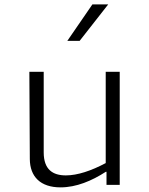

<svg xmlns="http://www.w3.org/2000/svg" viewBox="-20 -818 660 850"><path d="M110 -500 112 -114C112.5 -36 159 11.5 248 11.5C318 11.5 386.5 -17.5 448.5 -57.5H451.5V0.5H510V-500H448V-96C384 -62 323 -41.5 271.5 -41.5C214 -41.5 173.5 -67 173.5 -143.5V-500ZM278 -637 389 -798.5H459L332.5 -637Z"/></svg>

Font: Monaspace Argon ExtraLight
Style: Regular
Weight: 200
Designer: Riley Cran & the Lettermatic Team
Foundry: Lettermatic
Version: Version 1.000 (Monaspace Argon)